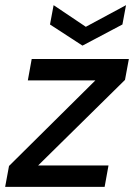

<svg xmlns="http://www.w3.org/2000/svg" viewBox="-30 -725 520 745"><path d="M-10 0 5 -81 340 -413H78L93 -496H470L455 -415L118 -83H391L376 0ZM459 -705 445 -630 290 -548 164 -630 178 -705 303 -621Z"/></svg>

Font: DM Sans 24pt Medium
Style: Italic
Weight: 500
Italic angle: -10°
Designer: Colophon Foundry, Jonny Pinhorn
Foundry: Colophon Foundry
Version: Version 4.004;gftools[0.9.30]